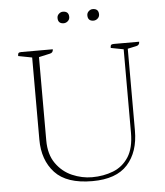

<svg xmlns="http://www.w3.org/2000/svg" viewBox="-57 -868 798 930"><g transform="rotate(-5 342.5 -403.0)"><path d="M355 12Q230 12 173 -49.5Q116 -111 116 -211V-610L49 -623Q49 -634 52.5 -637.5Q56 -641 66 -641H219Q219 -624 203 -621L149 -609V-204Q149 -136 180 -92Q211 -48 258.5 -27.5Q306 -7 355 -7Q411 -7 458 -25.5Q505 -44 533 -87.5Q561 -131 561 -206V-611L499 -623Q499 -634 502.5 -637.5Q506 -641 516 -641H639Q639 -624 623 -621L581 -612V-214Q581 -110 526 -49Q471 12 355 12ZM428 -762Q400 -762 400 -790Q400 -802 409 -810Q418 -818 428 -818Q457 -818 457 -790Q457 -778 448 -770Q439 -762 428 -762ZM283 -762Q255 -762 255 -790Q255 -802 264 -810Q273 -818 283 -818Q312 -818 312 -790Q312 -778 303 -770Q294 -762 283 -762Z"/></g></svg>

Font: Petrona Thin
Style: Regular
Weight: 100
Designer: Ringo R. Seeber
Foundry: Ringo R. Seeber
Version: Version 2.001; ttfautohint (v1.8.3)